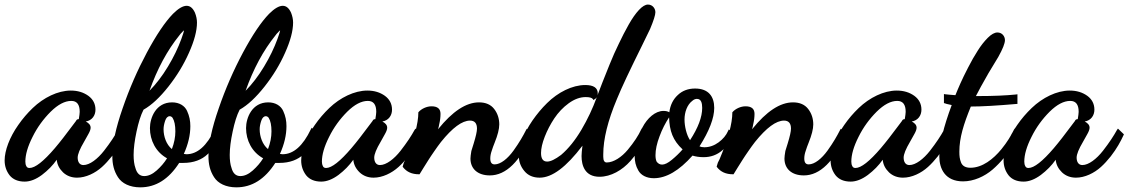

<svg xmlns="http://www.w3.org/2000/svg" viewBox="-46 -741 4896 833"><path d="M67.9 -21C65.4 -25.4 64 -31.7 64 -40C64 -69.8 74.2 -105.5 95.2 -147C115.7 -188.5 142.1 -224.6 173.8 -256.3C205.6 -287.6 235.4 -303.2 263.2 -303.2C287.6 -303.2 299.8 -287.6 299.8 -255.9C299.8 -249.5 298.3 -239.3 295.9 -224.1C293.5 -224.1 290.5 -223.6 288.1 -222.2L285.2 -219.2L284.2 -216.8C281.2 -213.4 274.4 -204.1 263.2 -189C240.7 -158.7 215.3 -125.5 191.9 -98.1C143.1 -41 106.4 -12.2 82 -12.2C74.7 -12.2 70.3 -15.1 67.9 -21ZM465.8 -176.8C452.1 -151.9 433.1 -122.6 405.3 -86.9C377.4 -51.3 343.3 -24.9 315.9 -24.9C298.8 -24.9 291 -39.1 291 -57.1C291 -71.8 300.3 -94.7 318.8 -126C331.1 -147.9 337.4 -159.2 337.9 -160.2C344.2 -171.4 347.2 -180.2 347.2 -187C347.2 -197.8 340.3 -206.5 326.2 -213.9C353 -218.3 368.2 -239.7 368.2 -265.1C368.2 -290 357.9 -310.1 337.4 -325.2C316.4 -340.3 291 -348.1 261.2 -348.1C204.6 -348.1 143.1 -317.4 96.2 -272.5C72.8 -250 51.8 -225.6 33.2 -198.7C-4.4 -145.5 -25.9 -87.9 -25.9 -44.9C-25.9 -20.5 -18.6 1 -4.4 19.5C10.3 37.6 32.2 46.9 61 46.9C85 46.9 109.9 37.1 135.7 18.1C161.6 -1.5 183.1 -23.4 200.2 -47.9C202.1 -26.9 211.4 -8.8 227.5 6.8C243.7 22 264.2 29.8 288.1 29.8C326.7 29.8 366.7 10.3 396.5 -16.6C411.1 -29.8 425.3 -45.4 439 -62.5C465.8 -97.2 481.9 -127 495.1 -155.8L496.1 -158.2L470.2 -183.1Z M699.7 -94.2C675.8 -113.8 663.6 -148.4 663.6 -180.2C663.6 -191.4 666 -203.6 670.4 -216.8C674.8 -230 681.6 -236.8 690.4 -236.8C694.8 -236.8 699.2 -234.4 702.6 -230C710.9 -216.8 714.8 -197.3 714.8 -170.9C714.8 -146.5 710 -121.1 699.7 -94.2ZM602.5 -347.2C636.2 -441.9 679.2 -522 732.4 -587.9C734.9 -591.8 739.3 -596.7 745.6 -603C747.6 -606 750 -607.9 752.4 -608.9C752 -604.5 748 -591.8 740.7 -571.8C726.6 -533.2 707.5 -493.2 682.6 -452.1C657.7 -410.6 630.9 -376 602.5 -347.2ZM885.7 -180.2C851.1 -107.9 810.1 -71.8 762.7 -71.8C760.3 -71.8 753.9 -73.2 751.5 -73.2C770.5 -115.2 779.8 -155.3 779.8 -193.8C779.8 -216.8 775.9 -237.3 765.6 -259.8C755.4 -282.2 731.9 -296.9 700.7 -296.9C630.4 -296.9 604.5 -230 604.5 -185.1C604.5 -132.3 629.9 -81.1 678.7 -54.2C667 -35.2 651.9 -17.6 633.8 -1.5C615.2 15.1 597.2 22.9 579.6 22.9C560.5 22.9 547.9 11.2 541.5 -12.2C536.1 -27.3 533.7 -46.4 533.7 -68.8C533.7 -97.7 538.1 -131.3 546.4 -170.4C554.7 -209.5 564.5 -241.2 576.7 -265.1C612.3 -285.2 647.9 -318.8 684.6 -365.2C721.2 -411.6 751 -460.4 773.9 -512.2C796.9 -563.5 808.6 -607.4 808.6 -643.1C808.6 -656.7 805.7 -670.9 799.8 -686C790.5 -706.1 778.8 -715.8 763.7 -715.8C747.6 -715.8 727.5 -704.1 704.6 -681.2C669.9 -645.5 632.3 -589.4 591.3 -513.2C550.3 -436.5 515.1 -356 485.8 -270.5C456.1 -185.1 441.4 -116.2 441.4 -63C441.4 -28.3 448.2 0.5 465.8 27.8C482.9 54.7 517.1 71.8 562.5 71.8C629.9 71.8 686 36.6 731.4 -34.2H749.5C793.9 -34.2 829.6 -47.9 855 -72.3C879.9 -96.7 895.5 -122.1 910.6 -157.2V-158.2L889.6 -187Z M1116.7 -94.2C1092.8 -113.8 1080.6 -148.4 1080.6 -180.2C1080.6 -191.4 1083 -203.6 1087.4 -216.8C1091.8 -230 1098.6 -236.8 1107.4 -236.8C1111.8 -236.8 1116.2 -234.4 1119.6 -230C1127.9 -216.8 1131.8 -197.3 1131.8 -170.9C1131.8 -146.5 1127 -121.1 1116.7 -94.2ZM1019.5 -347.2C1053.2 -441.9 1096.2 -522 1149.4 -587.9C1151.9 -591.8 1156.2 -596.7 1162.6 -603C1164.6 -606 1167 -607.9 1169.4 -608.9C1168.9 -604.5 1165 -591.8 1157.7 -571.8C1143.6 -533.2 1124.5 -493.2 1099.6 -452.1C1074.7 -410.6 1047.9 -376 1019.5 -347.2ZM1302.7 -180.2C1268.1 -107.9 1227.1 -71.8 1179.7 -71.8C1177.2 -71.8 1170.9 -73.2 1168.5 -73.2C1187.5 -115.2 1196.8 -155.3 1196.8 -193.8C1196.8 -216.8 1192.9 -237.3 1182.6 -259.8C1172.4 -282.2 1148.9 -296.9 1117.7 -296.9C1047.4 -296.9 1021.5 -230 1021.5 -185.1C1021.5 -132.3 1046.9 -81.1 1095.7 -54.2C1084 -35.2 1068.8 -17.6 1050.8 -1.5C1032.2 15.1 1014.2 22.9 996.6 22.9C977.5 22.9 964.8 11.2 958.5 -12.2C953.1 -27.3 950.7 -46.4 950.7 -68.8C950.7 -97.7 955.1 -131.3 963.4 -170.4C971.7 -209.5 981.4 -241.2 993.7 -265.1C1029.3 -285.2 1064.9 -318.8 1101.6 -365.2C1138.2 -411.6 1168 -460.4 1190.9 -512.2C1213.9 -563.5 1225.6 -607.4 1225.6 -643.1C1225.6 -656.7 1222.7 -670.9 1216.8 -686C1207.5 -706.1 1195.8 -715.8 1180.7 -715.8C1164.6 -715.8 1144.5 -704.1 1121.6 -681.2C1086.9 -645.5 1049.3 -589.4 1008.3 -513.2C967.3 -436.5 932.1 -356 902.8 -270.5C873 -185.1 858.4 -116.2 858.4 -63C858.4 -28.3 865.2 0.5 882.8 27.8C899.9 54.7 934.1 71.8 979.5 71.8C1046.9 71.8 1103 36.6 1148.4 -34.2H1166.5C1210.9 -34.2 1246.6 -47.9 1272 -72.3C1296.9 -96.7 1312.5 -122.1 1327.6 -157.2V-158.2L1306.6 -187Z M1354.5 -21C1352.1 -25.4 1350.6 -31.7 1350.6 -40C1350.6 -69.8 1360.8 -105.5 1381.8 -147C1402.3 -188.5 1428.7 -224.6 1460.4 -256.3C1492.2 -287.6 1522 -303.2 1549.8 -303.2C1574.2 -303.2 1586.4 -287.6 1586.4 -255.9C1586.4 -249.5 1585 -239.3 1582.5 -224.1C1580.1 -224.1 1577.1 -223.6 1574.7 -222.2L1571.8 -219.2L1570.8 -216.8C1567.9 -213.4 1561 -204.1 1549.8 -189C1527.3 -158.7 1502 -125.5 1478.5 -98.1C1429.7 -41 1393.1 -12.2 1368.7 -12.2C1361.3 -12.2 1356.9 -15.1 1354.5 -21ZM1752.4 -176.8C1738.8 -151.9 1719.7 -122.6 1691.9 -86.9C1664.1 -51.3 1629.9 -24.9 1602.5 -24.9C1585.4 -24.9 1577.6 -39.1 1577.6 -57.1C1577.6 -71.8 1586.9 -94.7 1605.5 -126C1617.7 -147.9 1624 -159.2 1624.5 -160.2C1630.9 -171.4 1633.8 -180.2 1633.8 -187C1633.8 -197.8 1627 -206.5 1612.8 -213.9C1639.6 -218.3 1654.8 -239.7 1654.8 -265.1C1654.8 -290 1644.5 -310.1 1624 -325.2C1603 -340.3 1577.6 -348.1 1547.9 -348.1C1491.2 -348.1 1429.7 -317.4 1382.8 -272.5C1359.4 -250 1338.4 -225.6 1319.8 -198.7C1282.2 -145.5 1260.7 -87.9 1260.7 -44.9C1260.7 -20.5 1268.1 1 1282.2 19.5C1296.9 37.6 1318.8 46.9 1347.7 46.9C1371.6 46.9 1396.5 37.1 1422.4 18.1C1448.2 -1.5 1469.7 -23.4 1486.8 -47.9C1488.8 -26.9 1498 -8.8 1514.2 6.8C1530.3 22 1550.8 29.8 1574.7 29.8C1613.3 29.8 1653.3 10.3 1683.1 -16.6C1697.8 -29.8 1711.9 -45.4 1725.6 -62.5C1752.4 -97.2 1768.6 -127 1781.7 -155.8L1782.7 -158.2L1756.8 -183.1Z M1702.1 -16.1C1718.3 4.9 1741.2 15.1 1771.5 15.1H1774.4L1775.4 13.2C1776.4 11.7 1781.7 3.4 1791 -12.2C1800.3 -27.3 1808.1 -39.6 1814 -48.8C1819.3 -57.6 1827.6 -69.3 1837.9 -84.5C1848.1 -99.6 1857.9 -112.8 1867.2 -125C1917 -187 1959 -217.8 1993.2 -217.8C2013.2 -217.8 2023.4 -206.1 2023.4 -183.1C2023.4 -170.9 2018.6 -149.4 2009.3 -119.1C2007.3 -111.3 2001 -93.3 1999 -85.9C1996.6 -70.8 1995.1 -60.1 1995.1 -53.2C1995.1 -8.8 2026.4 20 2079.1 20C2149.4 20 2210.9 -40.5 2263.2 -161.1L2264.2 -163.1L2239.3 -182.1L2236.3 -176.8C2223.1 -150.9 2207 -122.6 2182.1 -87.9C2156.7 -52.7 2126 -27.8 2100.1 -27.8C2087.4 -27.8 2081.1 -36.1 2081.1 -53.2C2081.1 -63.5 2083 -74.7 2087.4 -86.9C2090.8 -98.1 2095.2 -109.9 2100.1 -122.1C2113.3 -154.8 2120.1 -181.2 2120.1 -201.2C2120.1 -226.6 2112.8 -249 2098.1 -268.1C2083.5 -287.1 2061.5 -296.9 2032.2 -296.9C1976.1 -296.9 1917 -257.8 1854.5 -180.2C1856.9 -189 1858.9 -195.8 1859.4 -201.2C1863.3 -217.3 1865.2 -232.9 1865.2 -247.1C1865.2 -269 1852.1 -279.8 1826.2 -279.8C1805.2 -279.8 1782.2 -269 1770 -254.9L1769 -253.9V-252.9C1769 -205.1 1750.5 -137.2 1713.4 -49.8C1711.9 -46.4 1707.5 -38.6 1706.1 -35.2C1703.6 -26.9 1701.7 -21.5 1701.2 -19V-17.1Z M2533.2 -310.1C2536.6 -311.5 2540 -314.5 2543 -318.8C2525.4 -270.5 2503.4 -223.6 2476.6 -178.2C2449.7 -132.8 2420.4 -96.2 2388.2 -68.8C2362.8 -49.8 2342.8 -40 2328.1 -40C2310.1 -40 2301.3 -52.2 2301.3 -77.1C2301.3 -96.7 2306.6 -120.1 2317.4 -147.9C2328.1 -175.3 2341.8 -201.7 2358.9 -227.5C2376 -252.9 2396.5 -274.9 2421.4 -293C2446.3 -311 2470.7 -319.8 2495.1 -319.8C2511.7 -319.8 2522 -316.9 2526.4 -311L2528.3 -307.1ZM2736.3 -180.2C2724.1 -153.3 2704.1 -123 2677.7 -91.3C2651.4 -59.6 2616.2 -36.1 2586.4 -36.1C2576.2 -36.1 2571.3 -44.4 2571.3 -61V-71.8C2571.3 -136.7 2590.8 -216.8 2630.4 -311C2650.4 -360.4 2687 -437.5 2739.3 -543C2756.3 -578.1 2768.1 -602.1 2774.4 -615.2C2789.6 -651.4 2797.4 -675.8 2797.4 -688C2797.4 -704.1 2785.2 -721.2 2765.1 -721.2C2753.9 -721.2 2740.7 -713.4 2726.1 -697.8C2711.4 -682.1 2696.8 -661.1 2681.6 -634.3C2666.5 -607.4 2652.3 -580.1 2639.2 -552.2C2625.5 -524.4 2611.8 -493.7 2598.6 -460.9C2585 -427.7 2574.7 -401.9 2567.4 -382.8C2560.1 -363.8 2552.7 -345.7 2546.4 -328.1C2546.9 -330.1 2547.4 -332.5 2547.4 -335.9C2547.4 -359.9 2529.3 -372.1 2493.2 -372.1C2436.5 -372.1 2374.5 -340.3 2327.6 -293.9C2304.2 -271 2283.2 -245.6 2264.2 -218.3C2226.6 -163.6 2205.1 -105.5 2205.1 -63C2205.1 -39.6 2212.9 -18.1 2229 1C2244.6 20 2266.6 29.8 2295.4 29.8C2349.6 29.8 2411.1 -16.6 2481 -108.9C2478.5 -88.9 2477.1 -73.7 2477.1 -64C2477.1 -23.4 2491.2 25.9 2555.2 25.9C2604 25.9 2653.8 -2.4 2689.5 -43C2724.6 -83.5 2749.5 -123.5 2765.1 -162.1L2766.1 -164.1L2739.3 -185.1Z M2802.7 -40C2799.3 -47.4 2797.9 -56.6 2797.9 -67.9C2797.9 -91.3 2803.7 -118.7 2815.4 -149.4C2826.7 -180.2 2840.8 -207.5 2856.9 -231.9C2858.4 -173.8 2873 -131.8 2915.5 -92.8C2901.4 -76.7 2886.2 -62 2869.1 -47.9C2852.1 -33.7 2837.9 -26.9 2826.7 -26.9C2816.9 -26.9 2809.1 -31.2 2802.7 -40ZM2947.8 -132.8C2932.6 -154.8 2923.8 -193.4 2923.8 -222.2C2923.8 -253.9 2935.1 -287.1 2958.5 -304.2C2964.8 -309.6 2971.2 -312 2977.5 -312C2986.8 -312 2993.2 -307.6 2996.6 -298.8C2999 -293 3000.5 -284.2 3000.5 -272.9C3000.5 -233.4 2982.9 -186.5 2947.8 -132.8ZM3112.8 -172.9C3104.5 -153.8 3090.8 -137.7 3071.8 -123.5C3052.7 -109.4 3031.7 -102.1 3009.8 -102.1C3001 -102.1 2994.1 -103.5 2988.8 -106C3031.2 -172.9 3052.7 -228.5 3052.7 -272.9C3052.7 -321.8 3028.3 -356.9 2969.7 -356.9C2939.9 -356.9 2914.6 -347.7 2894.5 -328.6C2874 -309.6 2861.8 -284.7 2857.9 -253.9C2851.6 -257.8 2843.3 -259.8 2832.5 -259.8C2796.9 -259.8 2762.2 -228.5 2741.2 -188C2720.2 -147 2707.5 -100.1 2707.5 -64.9C2707.5 -41.5 2711.9 -21 2723.6 -1C2734.9 19 2758.8 32.2 2790.5 32.2C2844.7 32.2 2900.4 -0.5 2958.5 -65.9C2972.7 -61.5 2988.8 -59.1 3006.8 -59.1C3037.6 -59.1 3064.9 -68.8 3087.9 -88.9C3110.8 -108.4 3128.4 -131.8 3140.6 -159.2L3141.6 -161.1L3115.7 -179.2Z M3064.5 -16.1C3080.6 4.9 3103.5 15.1 3133.8 15.1H3136.7L3137.7 13.2C3138.7 11.7 3144 3.4 3153.3 -12.2C3162.6 -27.3 3170.4 -39.6 3176.3 -48.8C3181.6 -57.6 3189.9 -69.3 3200.2 -84.5C3210.4 -99.6 3220.2 -112.8 3229.5 -125C3279.3 -187 3321.3 -217.8 3355.5 -217.8C3375.5 -217.8 3385.7 -206.1 3385.7 -183.1C3385.7 -170.9 3380.9 -149.4 3371.6 -119.1C3369.6 -111.3 3363.3 -93.3 3361.3 -85.9C3358.9 -70.8 3357.4 -60.1 3357.4 -53.2C3357.4 -8.8 3388.7 20 3441.4 20C3511.7 20 3573.2 -40.5 3625.5 -161.1L3626.5 -163.1L3601.6 -182.1L3598.6 -176.8C3585.4 -150.9 3569.3 -122.6 3544.4 -87.9C3519 -52.7 3488.3 -27.8 3462.4 -27.8C3449.7 -27.8 3443.4 -36.1 3443.4 -53.2C3443.4 -63.5 3445.3 -74.7 3449.7 -86.9C3453.1 -98.1 3457.5 -109.9 3462.4 -122.1C3475.6 -154.8 3482.4 -181.2 3482.4 -201.2C3482.4 -226.6 3475.1 -249 3460.4 -268.1C3445.8 -287.1 3423.8 -296.9 3394.5 -296.9C3338.4 -296.9 3279.3 -257.8 3216.8 -180.2C3219.2 -189 3221.2 -195.8 3221.7 -201.2C3225.6 -217.3 3227.5 -232.9 3227.5 -247.1C3227.5 -269 3214.4 -279.8 3188.5 -279.8C3167.5 -279.8 3144.5 -269 3132.3 -254.9L3131.3 -253.9V-252.9C3131.3 -205.1 3112.8 -137.2 3075.7 -49.8C3074.2 -46.4 3069.8 -38.6 3068.4 -35.2C3065.9 -26.9 3064 -21.5 3063.5 -19V-17.1Z M3651.4 -21C3648.9 -25.4 3647.5 -31.7 3647.5 -40C3647.5 -69.8 3657.7 -105.5 3678.7 -147C3699.2 -188.5 3725.6 -224.6 3757.3 -256.3C3789.1 -287.6 3818.8 -303.2 3846.7 -303.2C3871.1 -303.2 3883.3 -287.6 3883.3 -255.9C3883.3 -249.5 3881.8 -239.3 3879.4 -224.1C3877 -224.1 3874 -223.6 3871.6 -222.2L3868.7 -219.2L3867.7 -216.8C3864.7 -213.4 3857.9 -204.1 3846.7 -189C3824.2 -158.7 3798.8 -125.5 3775.4 -98.1C3726.6 -41 3689.9 -12.2 3665.5 -12.2C3658.2 -12.2 3653.8 -15.1 3651.4 -21ZM4049.3 -176.8C4035.6 -151.9 4016.6 -122.6 3988.8 -86.9C3960.9 -51.3 3926.8 -24.9 3899.4 -24.9C3882.3 -24.9 3874.5 -39.1 3874.5 -57.1C3874.5 -71.8 3883.8 -94.7 3902.3 -126C3914.6 -147.9 3920.9 -159.2 3921.4 -160.2C3927.7 -171.4 3930.7 -180.2 3930.7 -187C3930.7 -197.8 3923.8 -206.5 3909.7 -213.9C3936.5 -218.3 3951.7 -239.7 3951.7 -265.1C3951.7 -290 3941.4 -310.1 3920.9 -325.2C3899.9 -340.3 3874.5 -348.1 3844.7 -348.1C3788.1 -348.1 3726.6 -317.4 3679.7 -272.5C3656.2 -250 3635.3 -225.6 3616.7 -198.7C3579.1 -145.5 3557.6 -87.9 3557.6 -44.9C3557.6 -20.5 3564.9 1 3579.1 19.5C3593.8 37.6 3615.7 46.9 3644.5 46.9C3668.5 46.9 3693.4 37.1 3719.2 18.1C3745.1 -1.5 3766.6 -23.4 3783.7 -47.9C3785.6 -26.9 3794.9 -8.8 3811 6.8C3827.1 22 3847.7 29.8 3871.6 29.8C3910.2 29.8 3950.2 10.3 3980 -16.6C3994.6 -29.8 4008.8 -45.4 4022.5 -62.5C4049.3 -97.2 4065.4 -127 4078.6 -155.8L4079.6 -158.2L4053.7 -183.1Z M4052.2 -293C4059.6 -290.5 4065.9 -288.6 4070.3 -288.1C4072.8 -287.6 4080.6 -285.6 4083 -285.2C4047.4 -189.5 4029.3 -115.2 4029.3 -62C4029.3 -9.3 4054.2 45.9 4132.3 45.9C4178.7 45.9 4225.6 24.4 4260.3 -5.4C4277.3 -20 4293.9 -37.1 4310.1 -56.6C4341.3 -95.7 4360.4 -130.9 4376 -166L4377 -168L4356 -183.1L4353 -178.2C4339.8 -151.4 4323.7 -124.5 4298.8 -93.8C4263.2 -50.3 4215.8 -13.2 4164.1 -13.2C4143.1 -13.2 4129.4 -21 4123.5 -36.1C4117.7 -51.3 4116.2 -63 4116.2 -83C4116.2 -143.6 4134.8 -202.1 4166 -278.8C4213.9 -278.8 4279.8 -282.7 4364.3 -290H4368.2V-332L4362.3 -331.1C4319.3 -326.7 4264.2 -324.2 4196.3 -324.2H4188C4198.7 -345.7 4216.8 -378.4 4242.2 -422.9C4269.5 -467.8 4283.7 -491.7 4285.2 -494.1C4304.2 -528.3 4314 -552.7 4314 -566.9C4314 -583 4302.2 -600.1 4281.2 -600.1C4269 -600.1 4254.9 -592.3 4239.7 -577.1C4224.1 -561.5 4209.5 -543 4195.8 -521C4181.6 -499 4168 -475.1 4154.3 -448.2C4126.5 -395 4110.4 -356 4099.1 -328.1C4079.6 -329.6 4064.9 -330.6 4055.2 -332L4049.3 -333V-293.9Z M4401.9 -21C4399.4 -25.4 4397.9 -31.7 4397.9 -40C4397.9 -69.8 4408.2 -105.5 4429.2 -147C4449.7 -188.5 4476.1 -224.6 4507.8 -256.3C4539.6 -287.6 4569.3 -303.2 4597.2 -303.2C4621.6 -303.2 4633.8 -287.6 4633.8 -255.9C4633.8 -249.5 4632.3 -239.3 4629.9 -224.1C4627.4 -224.1 4624.5 -223.6 4622.1 -222.2L4619.1 -219.2L4618.2 -216.8C4615.2 -213.4 4608.4 -204.1 4597.2 -189C4574.7 -158.7 4549.3 -125.5 4525.9 -98.1C4477.1 -41 4440.4 -12.2 4416 -12.2C4408.7 -12.2 4404.3 -15.1 4401.9 -21ZM4799.8 -176.8C4786.1 -151.9 4767.1 -122.6 4739.3 -86.9C4711.4 -51.3 4677.2 -24.9 4649.9 -24.9C4632.8 -24.9 4625 -39.1 4625 -57.1C4625 -71.8 4634.3 -94.7 4652.8 -126C4665 -147.9 4671.4 -159.2 4671.9 -160.2C4678.2 -171.4 4681.2 -180.2 4681.2 -187C4681.2 -197.8 4674.3 -206.5 4660.2 -213.9C4687 -218.3 4702.1 -239.7 4702.1 -265.1C4702.1 -290 4691.9 -310.1 4671.4 -325.2C4650.4 -340.3 4625 -348.1 4595.2 -348.1C4538.6 -348.1 4477.1 -317.4 4430.2 -272.5C4406.7 -250 4385.7 -225.6 4367.2 -198.7C4329.6 -145.5 4308.1 -87.9 4308.1 -44.9C4308.1 -20.5 4315.4 1 4329.6 19.5C4344.2 37.6 4366.2 46.9 4395 46.9C4418.9 46.9 4443.8 37.1 4469.7 18.1C4495.6 -1.5 4517.1 -23.4 4534.2 -47.9C4536.1 -26.9 4545.4 -8.8 4561.5 6.8C4577.6 22 4598.1 29.8 4622.1 29.8C4660.6 29.8 4700.7 10.3 4730.5 -16.6C4745.1 -29.8 4759.3 -45.4 4772.9 -62.5C4799.8 -97.2 4815.9 -127 4829.1 -155.8L4830.1 -158.2L4804.2 -183.1Z"/></svg>

Font: Dancing Script
Style: Regular
Weight: 800
Designer: Pablo Impallari
Foundry: Pablo Impallari
Version: Version 2.001